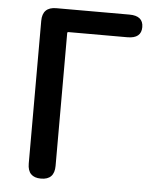

<svg xmlns="http://www.w3.org/2000/svg" viewBox="-53 -782 674 827"><g transform="rotate(5 284.5 -368.5)"><path d="M155 0Q97 0 97 -60V-677Q97 -737 157 -737H473Q533 -737 533 -688Q533 -639 473 -639H218Q213 -639 213 -634V-60Q213 0 155 0Z"/></g></svg>

Font: Resource Han Rounded TW Medium
Style: Regular
Weight: 500
Designer: Cyano Hao (round all glyphs); Ryoko NISHIZUKA 西塚涼子 (kana, bopomofo & ideographs); Paul D. Hunt (Latin, Greek & Cyrillic)
Foundry: Cyano Hao
Version: 0.990